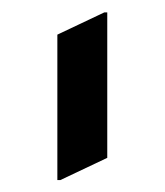

<svg xmlns="http://www.w3.org/2000/svg" viewBox="-20 -777 268 312"><path d="M149.4 -756.8H154.3V-520.5L78.1 -484.4H73.2V-720.7Z"/></svg>

Font: Nova Cut
Style: Book
Weight: 400
Version: Version 2.000